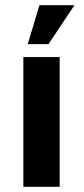

<svg xmlns="http://www.w3.org/2000/svg" viewBox="-20 -720 322 740"><path d="M70 -500V0H210V-500ZM132 -700 87 -550H167L267 -700Z"/></svg>

Font: Scada
Style: Bold
Weight: 700
Designer: Jovanny Lemonad
Foundry: Jovanny Lemonad
Version: Version 3.005